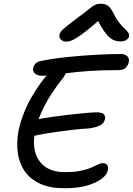

<svg xmlns="http://www.w3.org/2000/svg" viewBox="-20 -997 708 1024"><path d="M323 7Q248 7 195.5 -16.5Q143 -40 113 -82.5Q83 -125 75 -181Q67 -237 79 -301Q89 -347 107 -393Q125 -439 149.5 -481Q174 -523 201 -560Q225 -592 250.5 -615Q276 -638 303 -638Q316 -638 323.5 -631.5Q331 -625 330.5 -612.5Q330 -600 317 -582Q284 -542 254 -495.5Q224 -449 201 -398.5Q178 -348 167 -294Q154 -230 169 -181.5Q184 -133 223.5 -106Q263 -79 323 -79Q375 -79 409.5 -86Q444 -93 466.5 -103Q489 -113 503.5 -120Q518 -127 528 -127Q546 -127 552 -116.5Q558 -106 555 -89Q551 -66 522.5 -44Q494 -22 444.5 -7.5Q395 7 323 7ZM169 -274Q146 -269 134.5 -274Q123 -279 120.5 -290.5Q118 -302 120 -314Q124 -332 144 -345Q164 -358 197 -364Q231 -370 271.5 -375.5Q312 -381 352 -385.5Q392 -390 428 -393.5Q464 -397 493 -398Q523 -398 533 -388.5Q543 -379 540 -362Q534 -336 508 -325.5Q482 -315 451 -312Q415 -310 376.5 -305.5Q338 -301 300 -296Q262 -291 228.5 -285.5Q195 -280 169 -274ZM208 -593Q179 -593 166 -605Q153 -617 157 -635Q159 -646 168 -656.5Q177 -667 194 -671Q262 -685 340.5 -693Q419 -701 493.5 -705Q568 -709 623 -709Q648 -709 659.5 -696.5Q671 -684 667 -666Q663 -648 650 -635.5Q637 -623 611 -623Q522 -623 457 -618.5Q392 -614 346 -608Q300 -602 266.5 -597.5Q233 -593 208 -593ZM333 -775Q321 -775 312 -780.5Q303 -786 299 -794Q295 -802 297 -812Q298 -820 304.5 -828.5Q311 -837 331.5 -854Q352 -871 395 -903Q431 -929 450.5 -945.5Q470 -962 484 -969.5Q498 -977 518 -977Q541 -977 555.5 -966.5Q570 -956 585 -927Q601 -894 617 -874.5Q633 -855 645 -844Q657 -833 663.5 -824Q670 -815 668 -802Q665 -791 653 -783.5Q641 -776 625 -776Q601 -776 581.5 -785.5Q562 -795 542 -821.5Q522 -848 494 -901H522Q470 -855 437 -829.5Q404 -804 384.5 -792.5Q365 -781 353.5 -778Q342 -775 333 -775Z"/></svg>

Font: Shantell Sans
Style: Italic
Weight: 400
Italic angle: -11°
Designer: Stephen Nixon, Anya Danilova, Shantell Martin
Foundry: Arrow Type
Version: Version 1.011;[c5ecc13dd]